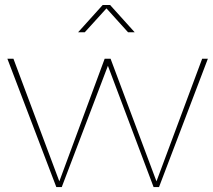

<svg xmlns="http://www.w3.org/2000/svg" viewBox="-20 -754 858 774"><path d="M621.1 0H599.1L415 -488.8L229 0H207L9.8 -517.1H34.2L219.2 -22.9L401.9 -517.1H425.8L610.8 -22.9L794.9 -517.1H817.9ZM522.9 -624H496.1L409.2 -720.2L321.8 -624H294.9L394 -733.9H423.8Z"/></svg>

Font: Montserrat-Hairline
Style: Regular
Weight: 250
Designer: Julieta Ulanovsky
Foundry: Julieta Ulanovsky
Version: Version 1.000;PS 002.000;hotconv 1.0.70;makeotf.lib2.5.58329